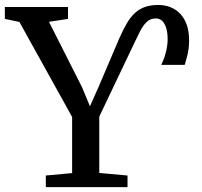

<svg xmlns="http://www.w3.org/2000/svg" viewBox="-33 -772 832 792"><path d="M156 0V-48L264.5 -58V-289.5L47 -681.5L-13 -694V-743H247.5V-694L169 -682L305.5 -412L338 -333.5L373 -412L458.5 -612.5Q474.5 -649 490 -675.5Q505.5 -702 524 -718.8Q542.5 -735.5 565.8 -743.5Q589 -751.5 620 -751.5Q647.5 -751.5 670.5 -742.2Q693.5 -733 710.8 -714.8Q728 -696.5 737.5 -669.2Q747 -642 747 -606Q747 -586.5 744.8 -569.8Q742.5 -553 738.2 -537.2Q734 -521.5 729 -504.5H632Q644.5 -529 651.5 -557.5Q658.5 -586 658.5 -609Q658.5 -638.5 652.2 -657.8Q646 -677 635.2 -686.5Q624.5 -696 610 -696Q587 -696 571.8 -681Q556.5 -666 545 -643.5Q533.5 -621 522.5 -597.5L376.5 -291V-58.5L493 -48V0Z"/></svg>

Font: Merriweather 24pt
Style: Regular
Weight: 400
Designer: Eben Sorkin
Foundry: Eben Sorkin
Version: Version 2.100